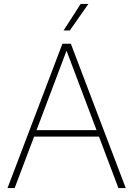

<svg xmlns="http://www.w3.org/2000/svg" viewBox="-20 -964 683 984"><path d="M18.5 0 300 -740H343L624.5 0H587L315 -720H327L55 0ZM142 -264 152 -297H491L501 -264ZM306 -808 393.5 -944H433L338 -808Z"/></svg>

Font: Encode Sans Condensed Thin Thin
Style: Regular
Weight: 250
Version: Version 3.002